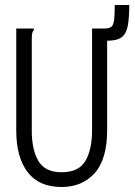

<svg xmlns="http://www.w3.org/2000/svg" viewBox="-20 -737 540 768"><path d="M225.9 11Q135.9 11 90.5 -48.5Q45 -108 45 -215V-623H115.2V-616Q109.8 -610 108.5 -603Q107.1 -596 107.1 -579V-214Q107.1 -138 133.7 -93Q160.2 -48 226.8 -48Q294.3 -48 321.3 -93Q348.3 -138 348.3 -217V-623H408.6V-218Q408.6 -100 358.7 -44.5Q308.7 11 225.9 11ZM408 -574 398 -623Q417 -623 425.5 -630Q434 -637 436.5 -657.5Q439 -678 439 -717H497Q497 -665 491 -633.5Q485 -602 466.5 -588Q448 -574 408 -574Z"/></svg>

Font: Inconsolata Nerd Font Mono
Style: Regular
Weight: 400
Monospace: yes
Designer: Raph Levien, Cyreal, Brenton Simpson
Foundry: Raph Levien, Cyreal, Google
Version: Version 3.000; ttfautohint (v1.8.3);Nerd Fonts 3.0.2